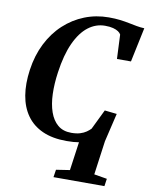

<svg xmlns="http://www.w3.org/2000/svg" viewBox="-104 -826 879 1134"><g transform="rotate(10 336.0 -259.0)"><path d="M297 234.5 304 189 385.5 176.5 409.5 5.5Q395 8 377 9.5Q359 11 335.5 11Q250.5 11 190.8 -16Q131 -43 95.8 -92.8Q60.5 -142.5 49 -211.5Q37.5 -280.5 49.5 -365Q62 -453.5 98 -525Q134 -596.5 188.5 -647Q243 -697.5 311.2 -724.5Q379.5 -751.5 455.5 -751.5Q494 -751.5 523.8 -747.8Q553.5 -744 578 -739Q602.5 -734 625.5 -729.8Q648.5 -725.5 672.5 -724.5L629 -518H545L538.5 -663Q534 -672.5 522.2 -680.5Q510.5 -688.5 490.8 -693.8Q471 -699 442.5 -699Q387.5 -699 341.5 -663.8Q295.5 -628.5 263 -557.5Q230.5 -486.5 215.5 -379.5Q205.5 -310 207.5 -248.8Q209.5 -187.5 225.8 -141Q242 -94.5 273.5 -68Q305 -41.5 354.5 -41.5Q385 -41.5 407 -48.2Q429 -55 444 -65.5Q459 -76 469 -86.5L527 -206L600 -198L559.5 -27L531.5 176.5L609 189.5L602.5 234.5Z"/></g></svg>

Font: Merriweather 60pt
Style: Bold Italic
Weight: 700
Italic angle: -7.8°
Version: Version 2.101